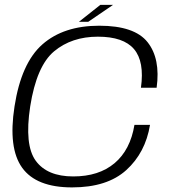

<svg xmlns="http://www.w3.org/2000/svg" viewBox="-20 -790 740 814"><path d="M285.5 4.5Q434.5 4.5 515.5 -69Q596.5 -142.5 616 -260.5H550Q532.5 -154.5 465.8 -98.2Q399 -42 290.5 -42Q180 -42 131.5 -108.5Q83 -175 108 -338.5Q135 -510.5 209.5 -572.5Q284 -634.5 395 -634.5Q503.5 -634.5 548.2 -581.8Q593 -529 577.5 -418H644Q661 -541 605.8 -611Q550.5 -681 401 -681Q250 -681 160 -602Q70 -523 41.5 -338.5Q14 -162 74 -78.8Q134 4.5 285.5 4.5ZM314.5 -697.5H354L459.5 -769.5H405.5Z"/></svg>

Font: Anybody SemiExpanded Light
Style: Italic
Weight: 300
Width: 6
Italic angle: -10°
Version: Version 1.113;gftools[0.9.25]